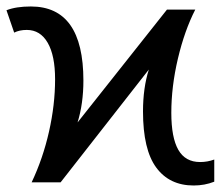

<svg xmlns="http://www.w3.org/2000/svg" viewBox="-25 -566 695 596"><path d="M73.2 0Q108.4 -74.2 127.2 -157.7Q146 -241.2 146 -319.8Q146 -393.6 123 -433.3Q100.1 -473.1 58.1 -473.1Q35.6 -473.1 19 -464.8L-4.9 -534.2Q24.9 -545.9 70.8 -545.9Q233.9 -545.9 233.9 -315.9Q233.9 -244.6 215.8 -186L493.2 -536.1H581.1Q547.9 -471.2 527.3 -384.3Q506.8 -297.4 506.8 -215.8Q506.8 -138.7 528.6 -100.8Q550.3 -63 596.2 -63Q619.1 -63 640.1 -70.8V-2Q610.4 9.8 576.2 9.8Q501 9.8 460 -45.9Q418.9 -101.6 418.9 -220.2Q418.9 -293 437 -350.1L163.1 0Z"/></svg>

Font: NotoPenekeko
Style: Regular
Weight: 400
Designer: Monotype Design team
Foundry: Monotype Imaging Inc.
Version: Version 1.04